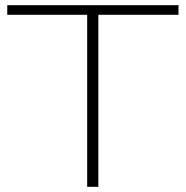

<svg xmlns="http://www.w3.org/2000/svg" viewBox="-20 -720 715 740"><path d="M668 -663H359V0H316V-663H8V-700H668Z"/></svg>

Font: Georama Expanded ExtraLight
Style: Regular
Weight: 250
Width: 7
Designer: Jean-Baptiste Levee
Foundry: Production Type
Version: Version 1.001